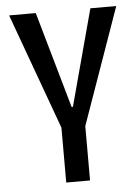

<svg xmlns="http://www.w3.org/2000/svg" viewBox="-50 -700 539 739"><g transform="rotate(-5 220.0 -330.0)"><path d="M176 0V-212L13 -660H116L222 -288H227L327 -660H427L268 -210V0Z"/></g></svg>

Font: Bricolage Grotesque 24pt Condensed
Style: Regular
Weight: 400
Width: 3
Designer: Mathieu Triay
Foundry: Atelier Triay
Version: Version 1.001;gftools[0.9.33.dev8+g029e19f]